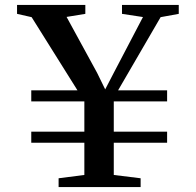

<svg xmlns="http://www.w3.org/2000/svg" viewBox="-20 -763 798 783"><path d="M296 -394.5 109 -693 49.5 -706.5V-743H328V-706.5L251.5 -694L376 -466L409 -398.5L444.5 -467L563 -693.5L477.5 -706.5V-743H709V-706.5L635 -693L461.5 -394.5H661.5V-349.5H444V-226H661.5V-181H444V-49.5L553.5 -36V0H219V-36L324 -49.5V-181H107.5V-226H324V-349.5H107.5V-394.5Z"/></svg>

Font: Merriweather 72pt SemiBold
Style: Regular
Weight: 600
Version: Version 2.100